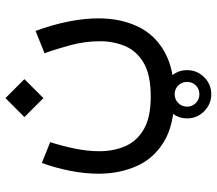

<svg xmlns="http://www.w3.org/2000/svg" viewBox="-66 -389 809 717"><g transform="rotate(-90 338.5 -30.5)"><path d="M254.9 263.7Q254.9 226.6 281.5 200.2Q308.1 173.8 345.2 173.8Q382.3 173.8 408.7 200.2Q435.1 226.6 435.1 263.7Q435.1 300.8 408.7 327.4Q382.3 354 345.2 354Q308.1 354 281.5 327.4Q254.9 300.8 254.9 263.7ZM298.8 263.7Q298.8 283.2 312.3 296.4Q325.7 309.6 345.2 309.6Q364.7 309.6 377.9 296.4Q391.1 283.2 391.1 263.7Q391.1 244.1 377.9 230.7Q364.7 217.3 345.2 217.3Q325.7 217.3 312.3 230.7Q298.8 244.1 298.8 263.7ZM330.6 -414.6 401.4 -343.8 330.6 -272.9 259.8 -343.8ZM336.4 127.9Q418 127.9 462.6 101.3Q507.3 74.7 525.1 31.5Q543 -11.7 543 -61Q543 -119.1 527.3 -175.8Q511.7 -232.4 498 -268.6L581.5 -302.2Q604.5 -239.3 616.5 -179.9Q628.4 -120.6 628.4 -66.9Q628.4 15.6 597.9 79.6Q567.4 143.6 502.9 179.7Q438.5 215.8 336.4 215.8Q231 215.8 167.7 177.2Q104.5 138.7 76.4 74.5Q48.3 10.3 48.3 -66.4Q48.3 -118.2 59.1 -172.6Q69.8 -227.1 88.4 -278.8L166 -247.6Q151.9 -202.6 142.1 -155.3Q132.3 -107.9 132.3 -63.5Q132.3 -10.7 151.1 32.7Q169.9 76.2 214.4 102.1Q258.8 127.9 336.4 127.9Z"/></g></svg>

Font: Vazirmatn FD
Style: Regular
Weight: 400
Designer: Saber Rastikerdar
Foundry: Saber Rastikerdar
Version: Version 33.001